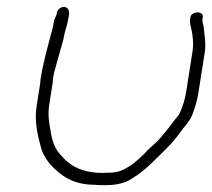

<svg xmlns="http://www.w3.org/2000/svg" viewBox="-20 -532 617 558"><path d="M166.1 -512C156.1 -512 146.8 -504 145.4 -495C144.9 -492 144.5 -489 143 -486C137.5 -477 136.1 -468 133.9 -454C121.1 -405 105.9 -353 97.8 -302C97.6 -294 96.3 -286 95 -278L86.6 -225C78.9 -176 90.5 -136 100.5 -98C106.7 -80 118 -63 129.9 -50C156.6 -23 190.2 5 255.2 5C262 6 268 6 274 6H291C320 6 345.2 -1 361.9 -12C385.1 -26 407 -44 424.8 -62C452.1 -89 481.2 -115 503.3 -147C517.3 -166 531.4 -179 539.8 -201C546.8 -220 552.7 -238 556 -259L575 -379C579.3 -406 574.1 -430 571.9 -454C570.5 -464 567.1 -468 568.5 -477L569.5 -483C570.6 -490 564.6 -496 554.6 -496C544.6 -496 534.6 -490 533.5 -483L532.5 -477C531.6 -471 531.8 -466 533 -461C539.2 -437 543.8 -409 539.3 -381L520.7 -263C517.5 -243 512 -227 505.3 -210C500.2 -197 498 -196 488.1 -184L473 -164C461.8 -150 451.7 -137 439.6 -124C424.1 -108 411.8 -100 398.3 -84C388.9 -75 373.7 -61 362.4 -53C343.5 -41 327.8 -30 296.8 -30C285.8 -30 273.6 -29 262.8 -30C205.4 -34 177 -57 154.3 -84C138 -101 129.6 -130 126.5 -155C122 -177 118.8 -201 123.3 -229L131.5 -281C132.8 -289 134 -297 134.3 -305C135.6 -313 136.7 -320 138.8 -327C147.5 -357 155.3 -387 163.9 -416C168.2 -443 175.2 -456 179 -480L180.5 -489C182.5 -502 176.1 -512 166.1 -512Z"/></svg>

Font: CiSf OpenHand
Style: SquObl
Weight: 400
Foundry: Cannot Into Space Fonts
Version: Version 0.7892